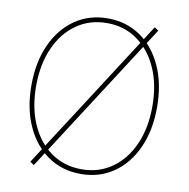

<svg xmlns="http://www.w3.org/2000/svg" viewBox="-82 -818 891 907"><g transform="rotate(10 363.0 -364.0)"><path d="M363.8 9.3Q273.9 9.3 205.8 -37.8Q137.7 -85 99.9 -168.9Q62 -252.9 62 -363.3Q62 -474.6 100.1 -558.6Q138.2 -642.6 206.1 -689.7Q273.9 -736.8 363.8 -736.8Q453.1 -736.8 521 -689.7Q588.9 -642.6 626.7 -558.6Q664.6 -474.6 664.6 -363.3Q664.6 -252.4 626.7 -168.5Q588.9 -84.5 521 -37.6Q453.1 9.3 363.8 9.3ZM363.8 -13.2Q446.3 -13.2 509 -57.4Q571.8 -101.6 606.9 -180.4Q642.1 -259.3 642.1 -363.3Q642.1 -467.8 606.9 -546.6Q571.8 -625.5 509 -669.9Q446.3 -714.4 363.8 -714.4Q281.2 -714.4 218.3 -670.4Q155.3 -626.5 119.9 -547.6Q84.5 -468.8 84.5 -363.3Q84.5 -259.8 119.4 -180.9Q154.3 -102.1 217.3 -57.6Q280.3 -13.2 363.8 -13.2ZM138.7 6.3 119.6 -6.3 588.4 -733.9 607.4 -721.2Z"/></g></svg>

Font: Inter 20pt Thin
Style: Regular
Weight: 250
Version: Version 4.001;git-66647c0bb